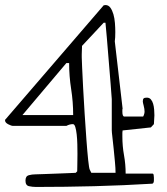

<svg xmlns="http://www.w3.org/2000/svg" viewBox="-22 -728 661 761"><path d="M79 -12Q79 -30 92 -33.5Q105 -37 119 -37Q125 -37 150.5 -38Q176 -39 204.5 -40Q233 -41 255.5 -42Q278 -43 278 -43L284 -49Q284 -60 284.5 -75Q285 -90 285 -118Q285 -136 284.5 -156.5Q284 -177 282 -195Q280 -213 276.5 -224.5Q273 -236 267 -236Q254 -236 241 -229H30Q23 -229 10.5 -235.5Q-2 -242 -2 -251V-253Q-2 -254 -1 -254L389 -707Q391 -707 392.5 -707.5Q394 -708 396 -708Q408 -708 415.5 -697.5Q423 -687 427.5 -671.5Q432 -656 433.5 -637Q435 -618 435 -601Q435 -590 434.5 -580Q434 -570 433 -564L464 -297Q463 -296 463 -292.5Q463 -289 463 -285Q463 -266 471 -266H545Q546 -266 548.5 -273Q551 -280 551 -285Q551 -296 547.5 -309Q544 -322 544 -326Q544 -335 547.5 -338Q551 -341 560 -341Q570 -341 576 -334Q582 -327 585 -316.5Q588 -306 589 -293.5Q590 -281 590 -271Q590 -266 589 -253.5Q588 -241 588 -236L576 -223L464 -211Q463 -206 463 -202V-187Q463 -149 469.5 -113Q476 -77 476 -40H582Q586 -40 587 -34.5Q588 -29 588 -24V-13Q588 -8 586.5 -4.5Q585 -1 582 0Q467 7 351.5 10Q236 13 121 13Q107 13 93 10Q79 7 79 -12ZM302 -501Q302 -495 303.5 -461Q305 -427 307.5 -379.5Q310 -332 313.5 -277Q317 -222 320.5 -174.5Q324 -127 327.5 -93.5Q331 -60 334 -55L340 -43H436Q436 -61 433.5 -87Q431 -113 428.5 -138.5Q426 -164 423.5 -184.5Q421 -205 421 -212V-335Q420 -352 416.5 -395Q413 -438 409 -486.5Q405 -535 401.5 -578Q398 -621 396 -638H389L303 -546Q303 -546 303 -540.5Q303 -535 302.5 -527.5Q302 -520 302 -512.5Q302 -505 302 -501ZM67 -272H268Q268 -324 260 -375Q252 -426 252 -478H241Z"/></svg>

Font: Miltonian
Style: Regular
Weight: 400
Designer: Pablo Impallari
Foundry: Pablo Impallari
Version: Version 1.008